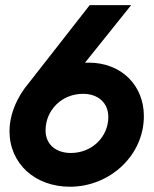

<svg xmlns="http://www.w3.org/2000/svg" viewBox="-20 -717 600 748"><path d="M491 -697H329.5L74.5 -371C39 -321 17 -263 17 -206.5C17 -78 118 10.5 252.5 10.5C407.5 10.5 540.5 -111 540.5 -264.5C540.5 -385 452.5 -473 325 -473C320.5 -473 316 -473 311 -472.5ZM157.5 -209C157.5 -287.5 220.5 -351.5 303.5 -351.5C361 -351.5 402 -317.5 402 -261C402 -184.5 339 -121 256 -121C199 -121 157.5 -153.5 157.5 -209Z"/></svg>

Font: HK Grotesk ExtraBold
Style: Italic
Weight: 800
Italic angle: -16°
Designer: Alfredo Marco Pradil
Foundry: Hanken Design Co.
Version: Version 3.001;FEAKit 1.0